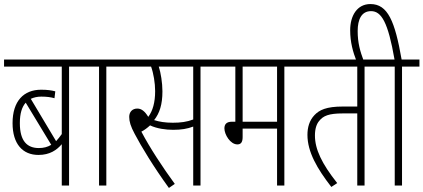

<svg xmlns="http://www.w3.org/2000/svg" viewBox="-20 -916 2091 948"><path d="M407 -587V-622H0V-587H285V-254C276 -241 266 -229 257 -219L132 -428C147 -435 164 -439 184 -439C211 -439 232 -436 249 -431L253 -465C234 -470 214 -473 183 -473C97 -473 42 -417 42 -308C42 -205 92 -151 170 -151C226 -151 260 -175 285 -204V0H321V-587ZM78 -308C78 -355 88 -388 107 -409L233 -201C215 -190 195 -185 172 -185C115 -185 78 -218 78 -308Z M505 -587H591V-622H395V-587H469V0H505Z M970 -587H1057V-622H579V-587H726C738 -554 746 -506 746 -466C746 -410 734 -368 712 -339C695 -367 678 -380 658 -380C634 -380 618 -364 618 -339C618 -316 625 -292 645 -255C677 -194 737 -94 814 12L843 -8C783 -90 720 -186 678 -266C692 -273 707 -284 721 -297C754 -281 799 -275 835 -275C875 -275 905 -280 934 -291V0H970ZM833 -310C795 -310 766 -315 741 -323C768 -357 782 -400 782 -465C782 -506 774 -557 764 -587H934V-326C903 -314 871 -310 833 -310Z M1384 -587H1470V-622H1045V-587H1142V-315H1125C1097 -315 1088 -301 1088 -282C1088 -252 1117 -203 1152 -203C1168 -203 1178 -212 1178 -239V-281H1348V0H1384ZM1348 -587V-315H1178V-587Z M1780 -587H1867V-622H1458V-587H1744V-390H1673C1591 -390 1557 -373 1533 -348C1507 -321 1498 -286 1498 -250C1498 -166 1546 -83 1616 7L1645 -12C1568 -109 1535 -180 1535 -247C1535 -280 1543 -304 1556 -319C1576 -344 1603 -356 1673 -356H1744V0H1780Z M1740 -615H1776C1758 -663 1746 -704 1746 -763C1746 -820 1765 -861 1812 -861C1863 -861 1896 -807 1928 -622H1855V-587H1929V0H1965V-587H2051V-622H1963C1930 -811 1895 -896 1809 -896C1743 -896 1709 -838 1709 -767C1709 -707 1723 -659 1740 -615Z"/></svg>

Font: Noto Sans ExtraCondensed ExtraLight
Style: Italic
Weight: 200
Width: 2
Italic angle: -12°
Designer: Monotype Design Team
Foundry: Monotype Imaging Inc.
Version: Version 2.013